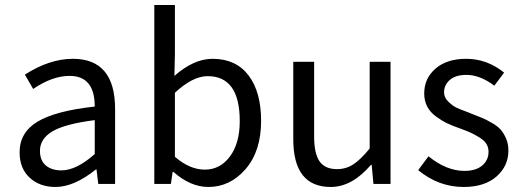

<svg xmlns="http://www.w3.org/2000/svg" viewBox="-20 -732 2075 764"><path d="M58 -126Q58 -205 129.5 -248Q201 -291 357 -308Q357 -430 257 -430Q188 -430 112 -378L79 -435Q177 -498 270 -498Q438 -498 438 -298V0H371L364 -58H362Q275 12 201 12Q138 12 98 -25Q58 -62 58 -126ZM139 -132Q139 -93 162.5 -73.5Q186 -54 224 -54Q284 -54 357 -119V-254Q239 -239 189 -209.5Q139 -180 139 -132Z M594 0V-712H676V-518L674 -430Q751 -498 826 -498Q919 -498 969 -432Q1019 -366 1019 -251Q1019 -131 957.5 -59.5Q896 12 809 12Q738 12 670 -48H667L660 0ZM676 -108Q735 -57 795 -57Q856 -57 895 -109.5Q934 -162 934 -250Q934 -429 806 -429Q747 -429 676 -363Z M1147 -178V-486H1230V-189Q1230 -121 1251.5 -90Q1273 -59 1321 -59Q1357 -59 1386 -78Q1415 -97 1451 -141V-486H1534V0H1466L1459 -76H1456Q1381 12 1296 12Q1147 12 1147 -178Z M1644 -55 1685 -110Q1757 -52 1828 -52Q1874 -52 1899 -73.5Q1924 -95 1924 -128Q1924 -146 1915 -160Q1906 -174 1887 -185.5Q1868 -197 1854 -203.5Q1840 -210 1813 -220Q1781 -231 1760 -241Q1739 -251 1715.5 -268Q1692 -285 1680 -308Q1668 -331 1668 -360Q1668 -420 1713 -459Q1758 -498 1835 -498Q1918 -498 1986 -443L1947 -391Q1890 -434 1836 -434Q1793 -434 1770 -414Q1747 -394 1747 -364Q1747 -344 1764 -327.5Q1781 -311 1795.5 -304Q1810 -297 1848 -283Q1853 -281 1855 -280Q1883 -269 1898 -263Q1913 -257 1936.5 -243.5Q1960 -230 1972 -216.5Q1984 -203 1993.5 -181.5Q2003 -160 2003 -133Q2003 -71 1955.5 -29.5Q1908 12 1825 12Q1725 12 1644 -55Z"/></svg>

Font: RibengUni
Style: Regular
Weight: 400
Designer: (1) Dr. Andrew Glass (Senior Program Manager at Microsoft Corporation)
(2) Bivuti Chakma (Chakma Font Designer & Keyboar
Foundry: Bivuti Chakma
Version: Version 2.2022; Updated on: 03 June 2022; Friday